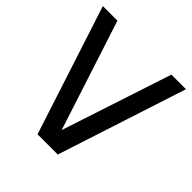

<svg xmlns="http://www.w3.org/2000/svg" viewBox="-191 -865 1010 1010"><g transform="rotate(45 314.0 -360.0)"><path d="M239 0 5 -720H113.5L313 -105.5L515 -720H623.5L389.5 0Z"/></g></svg>

Font: Cns Manrope SemBd
Style: Regular
Weight: 600
Designer: Mikhail Sharanda
Foundry: Mikhail Sharanda
Version: Version 4.504